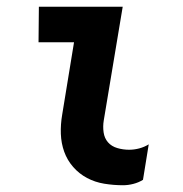

<svg xmlns="http://www.w3.org/2000/svg" viewBox="-20 -540 540 568"><path d="M344 8Q316 8 288.5 3.5Q261 -1 237.5 -13.5Q214 -26 196.5 -46Q179 -66 170 -91Q161 -116 160 -144Q159 -172 164 -201L199 -415H94L95 -520H343L287 -184Q284 -166 286.5 -148.5Q289 -131 299.5 -119Q310 -107 327 -102Q344 -97 362 -97Q377 -97 392 -101Q407 -105 420 -113L403 -8Q390 0 374.5 4Q359 8 344 8Z"/></svg>

Font: Iosevka Extrabold Oblique
Style: Regular
Weight: 800
Italic angle: -9°
Monospace: yes
Designer: Belleve Invis
Foundry: Belleve Invis
Version: Version 32.5.0; ttfautohint (v1.8.4)